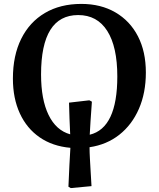

<svg xmlns="http://www.w3.org/2000/svg" viewBox="-20 -744 812 982"><path d="M342 218 330 211Q332 154 335 100.5Q338 47 340 12Q249 4 183 -41.5Q117 -87 81.5 -164Q46 -241 46 -342Q46 -460 88.5 -545.5Q131 -631 209.5 -677.5Q288 -724 396 -724Q496 -724 570.5 -680.5Q645 -637 685.5 -558.5Q726 -480 726 -373Q726 -269 690.5 -187.5Q655 -106 590.5 -55Q526 -4 438 9Q438 35 440 69.5Q442 104 444 140Q446 176 448 208ZM439 -55Q580 -89 580 -353Q580 -505 528.5 -586Q477 -667 380 -667Q190 -667 190 -363Q190 -235 228.5 -156Q267 -77 339 -57Q337 -93 335.5 -137Q334 -181 333 -219L437 -231L450 -224Q446 -167 443 -124Q440 -81 439 -55Z"/></svg>

Font: Literata 36pt SemiBold
Style: Regular
Weight: 600
Designer: Latin by Veronika Burian and Jose Scaglione. Greek by Irene Vlachou. Cyrillic by Vera Evstafieva.
Foundry: TypeTogether
Version: Version 3.002